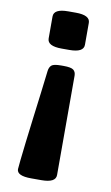

<svg xmlns="http://www.w3.org/2000/svg" viewBox="-82 -568 458 792"><g transform="rotate(10 147.0 -172.5)"><path d="M159 -300Q190 -300 200 -292Q210 -284 210 -268V148Q210 180 150 180H107Q47 180 47 152Q47 146 50.5 114.5Q54 83 59.5 35.5Q65 -12 72 -66Q79 -120 85.5 -173Q92 -226 97 -268Q99 -284 108 -292Q117 -300 148 -300ZM170 -525Q230 -525 230 -493V-401Q230 -369 170 -369H138Q78 -369 78 -401V-493Q78 -525 138 -525Z"/></g></svg>

Font: Asap VF Beta
Style: Regular
Weight: 400
Designer: Pablo Cosgaya
Foundry: Pablo Cosgaya
Version: Version 1.007